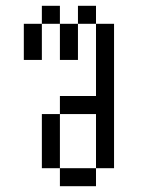

<svg xmlns="http://www.w3.org/2000/svg" viewBox="-20 -645 540 665"><path d="M187.5 -62.5V0H312.5V-62.5ZM187.5 -62.5V-250H125V-62.5ZM312.5 -62.5H375Q375 -62.5 375 -562.5H312.5Q312.5 -562.5 312.5 -312.5H187.5V-250H312.5ZM62.5 -562.5Q62.5 -562.5 62.5 -437.5H125Q125 -437.5 125 -562.5ZM187.5 -562.5Q187.5 -562.5 187.5 -437.5H250Q250 -437.5 250 -562.5ZM125 -562.5H187.5V-625H125ZM250 -562.5H312.5V-625H250Z"/></svg>

Font: BFUnifontExMono
Style: Regular
Weight: 500
Version: Version 15.0.06